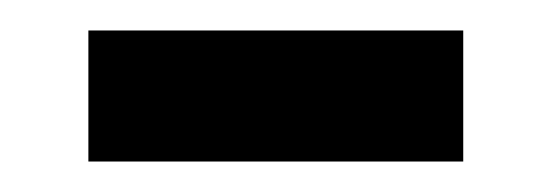

<svg xmlns="http://www.w3.org/2000/svg" viewBox="-20 -331 362 126"><path d="M38 -225V-311H284V-225Z"/></svg>

Font: Noto Sans New Tai Lue Medium
Style: Regular
Weight: 500
Version: Version 2.003